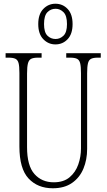

<svg xmlns="http://www.w3.org/2000/svg" viewBox="-20 -999 571 1029"><path d="M263 10Q182 10 133 -42.5Q84 -95 84 -214V-608Q84 -644 79.5 -661Q75 -678 62.5 -684Q50 -690 26 -690H10V-714H203V-690H183Q160 -690 147.5 -684Q135 -678 130 -660Q125 -642 125 -605V-210Q125 -111 164.5 -66.5Q204 -22 268 -22Q321 -22 353 -49Q385 -76 399.5 -117.5Q414 -159 414 -203V-607Q414 -643 409.5 -660.5Q405 -678 392.5 -684Q380 -690 356 -690H335V-714H520V-690H504Q481 -690 468.5 -684Q456 -678 451.5 -660Q447 -642 447 -606V-201Q447 -143 427 -95Q407 -47 366 -18.5Q325 10 263 10ZM277 -761Q239 -761 212 -789Q185 -817 185 -870Q185 -923 212 -951Q239 -979 277 -979Q316 -979 342.5 -951Q369 -923 369 -870Q369 -817 342.5 -789Q316 -761 277 -761ZM278 -790Q302 -790 320.5 -808Q339 -826 339 -870Q339 -915 320.5 -933.5Q302 -952 278 -952Q252 -952 234 -933.5Q216 -915 216 -870Q216 -826 234 -808Q252 -790 278 -790Z"/></svg>

Font: Noto Serif Myanmar ExtraCondensed ExtraLight
Style: Regular
Weight: 200
Width: 2
Designer: Ben Mitchell and the Monotype Design Team
Foundry: Monotype Imaging Inc.
Version: Version 2.106; ttfautohint (v1.8.4.7-5d5b)